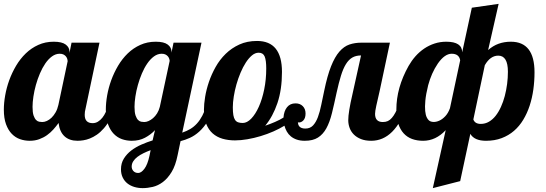

<svg xmlns="http://www.w3.org/2000/svg" viewBox="-33 -720 2816 990"><path d="M567.9 -179.2Q553.7 -138.7 537.1 -108.9Q520.5 -79.1 502.7 -58.6Q484.9 -38.1 466.3 -25.4Q447.8 -12.7 430.2 -5.9Q412.6 1 396.5 3.4Q380.4 5.9 367.2 5.9Q324.7 5.9 299.6 -17.3Q274.4 -40.5 269 -85.9Q256.8 -68.8 242.2 -52.5Q227.5 -36.1 209.5 -23.2Q191.4 -10.3 169.2 -2.2Q147 5.9 120.1 5.9Q94.2 5.9 70.3 -2.4Q46.4 -10.7 27.8 -29.8Q9.3 -48.8 -2 -79.6Q-13.2 -110.4 -13.2 -154.8Q-13.2 -189 -6.3 -228Q0.5 -267.1 14.6 -306.2Q28.8 -345.2 50 -381.1Q71.3 -417 99.9 -444.6Q128.4 -472.2 164.6 -488.5Q200.7 -504.9 244.1 -504.9Q286.6 -504.9 305.9 -490.2Q325.2 -475.6 325.2 -454.1V-446.8L335.9 -500H480L408.2 -160.2Q405.8 -151.9 404.8 -143.8Q403.8 -135.7 403.8 -127.9Q403.8 -85 444.8 -85Q459.5 -85 471.9 -92.5Q484.4 -100.1 494.6 -112.8Q504.9 -125.5 512.7 -142.8Q520.5 -160.2 525.9 -179.2ZM315.9 -404.8Q315.9 -409.2 314 -415.8Q312 -422.4 307.4 -428.5Q302.7 -434.6 294.9 -438.7Q287.1 -442.9 274.9 -442.9Q253.9 -442.9 235.1 -429.2Q216.3 -415.5 200.7 -392.8Q185.1 -370.1 172.9 -341.3Q160.6 -312.5 152.1 -282Q143.6 -251.5 139.2 -221.9Q134.8 -192.4 134.8 -168.9Q134.8 -140.1 140.1 -124.5Q145.5 -108.9 153.1 -101.3Q160.6 -93.8 169.4 -92.3Q178.2 -90.8 185.1 -90.8Q196.3 -90.8 208.7 -96.4Q221.2 -102.1 232.7 -113Q244.1 -124 253.7 -140.6Q263.2 -157.2 268.1 -179.2Z M882.8 80.1Q872.1 133.8 851.8 167Q831.5 200.2 806.6 218.8Q781.7 237.3 754.6 243.7Q727.5 250 702.6 250Q679.7 250 659.4 243.9Q639.2 237.8 624 225.8Q608.9 213.9 599.9 195.6Q590.8 177.2 590.8 152.8Q590.8 121.6 605.7 97.7Q620.6 73.7 644 55.9Q667.5 38.1 696.5 25.4Q725.6 12.7 753.9 3.9L766.1 -48.8Q744.1 -25.4 714.6 -9.8Q685.1 5.9 646 5.9Q620.1 5.9 596.2 -2.4Q572.3 -10.7 553.7 -29.8Q535.2 -48.8 523.9 -79.6Q512.7 -110.4 512.7 -154.8Q512.7 -189 519.5 -228Q526.4 -267.1 540.5 -306.2Q554.7 -345.2 575.9 -381.1Q597.2 -417 625.7 -444.6Q654.3 -472.2 690.4 -488.5Q726.6 -504.9 770 -504.9Q812.5 -504.9 831.8 -490.2Q851.1 -475.6 851.1 -454.1V-448.2L861.8 -500H1005.9L906.7 -36.1Q929.7 -43.9 948.2 -54.9Q966.8 -65.9 982.2 -82.8Q997.6 -99.6 1010 -123Q1022.5 -146.5 1032.7 -179.2H1074.7Q1059.6 -129.4 1038.8 -96.2Q1018.1 -63 994.6 -41.7Q971.2 -20.5 946.3 -9.3Q921.4 2 897.9 7.8ZM841.8 -405.8Q841.8 -410.2 839.8 -416.5Q837.9 -422.9 833.3 -428.7Q828.6 -434.6 820.8 -438.7Q813 -442.9 800.8 -442.9Q779.8 -442.9 761 -429.2Q742.2 -415.5 726.6 -392.8Q710.9 -370.1 698.7 -341.3Q686.5 -312.5 678 -282Q669.4 -251.5 665 -221.9Q660.6 -192.4 660.6 -168.9Q660.6 -140.1 666 -124.5Q671.4 -108.9 679 -101.3Q686.5 -93.8 695.3 -92.3Q704.1 -90.8 710.9 -90.8Q721.2 -90.8 732.9 -95.9Q744.6 -101.1 756.1 -110.8Q767.6 -120.6 776.9 -135.3Q786.1 -149.9 791 -168.9ZM743.7 54.2Q724.1 61.5 706.5 70.1Q689 78.6 675.5 88.9Q662.1 99.1 654.1 111.6Q646 124 646 139.2Q646 144.5 647.9 150.4Q649.9 156.2 654.1 161.1Q658.2 166 664.6 168.9Q670.9 171.9 679.7 171.9Q695.3 171.9 711.7 150.1Q728 128.4 737.8 83Z M2066.9 -179.2Q2003.9 5.9 1880.9 5.9Q1850.6 5.9 1828.4 -2.9Q1806.2 -11.7 1791.5 -26.4Q1776.9 -41 1769.8 -60.3Q1762.7 -79.6 1762.7 -100.1Q1762.7 -121.1 1768.1 -154.3Q1773.4 -187.5 1784.7 -235.8L1828.6 -434.1Q1802.2 -434.1 1783.7 -423.3Q1765.1 -412.6 1750.7 -389.4Q1736.3 -366.2 1725.1 -329.8Q1713.9 -293.5 1702.6 -242.2Q1689.9 -182.6 1678.5 -136.2Q1667 -89.8 1649.7 -58.3Q1632.3 -26.9 1606.2 -10.5Q1580.1 5.9 1538.6 5.9Q1515.1 5.9 1497.3 -0.2Q1479.5 -6.3 1466.8 -16.8Q1454.1 -27.3 1446 -41.5Q1438 -55.7 1433.6 -71.8Q1408.2 -56.2 1376.5 -42.2Q1344.7 -28.3 1310.8 -18.1Q1276.9 -7.8 1242.7 -2Q1208.5 3.9 1178.7 3.9Q1144 3.9 1114.5 -4.6Q1085 -13.2 1063.7 -32Q1042.5 -50.8 1030.5 -80.8Q1018.6 -110.8 1018.6 -153.8Q1018.6 -183.1 1024.7 -220.5Q1030.8 -257.8 1044.2 -297.4Q1057.6 -336.9 1078.9 -374.8Q1100.1 -412.6 1130.6 -442.4Q1161.1 -472.2 1201.2 -490.5Q1241.2 -508.8 1292.5 -508.8Q1420.9 -508.8 1420.9 -349.1Q1420.9 -257.8 1397.5 -188.5Q1374 -119.1 1334.5 -71.8Q1359.4 -80.1 1384.8 -91.1Q1410.2 -102.1 1428.7 -113.8Q1431.2 -147.5 1447 -167.2Q1462.9 -187 1490.7 -187Q1514.2 -187 1528.3 -172.6Q1542.5 -158.2 1542.5 -134.8Q1542.5 -110.4 1530.5 -98.4Q1518.6 -86.4 1502.9 -88.9Q1503.4 -83.5 1505.1 -77.9Q1506.8 -72.3 1511 -67.6Q1515.1 -63 1522.5 -60.1Q1529.8 -57.1 1541.5 -57.1Q1565.9 -57.1 1581.1 -73.2Q1596.2 -89.4 1606.2 -116.2Q1616.2 -143.1 1623.3 -178.5Q1630.4 -213.9 1638.7 -252Q1654.8 -330.1 1674.1 -378.4Q1693.4 -426.8 1717 -453.9Q1740.7 -481 1768.8 -490.5Q1796.9 -500 1830.6 -500H1977.5L1924.8 -252Q1913.6 -203.6 1907.2 -174.6Q1900.9 -145.5 1900.9 -132.8Q1900.9 -90.8 1940.9 -90.8Q1956.1 -90.8 1967 -95.9Q1978 -101.1 1987.5 -112.1Q1997.1 -123 2005.9 -139.6Q2014.6 -156.2 2024.9 -179.2ZM1218.8 -85.9Q1240.7 -85.9 1262.5 -108.4Q1284.2 -130.9 1301.5 -169.4Q1318.8 -208 1329.3 -259Q1339.8 -310.1 1339.8 -367.2Q1339.8 -408.7 1331.8 -428.5Q1323.7 -448.2 1300.8 -448.2Q1282.7 -448.2 1266.1 -434.3Q1249.5 -420.4 1234.6 -397.5Q1219.7 -374.5 1207.3 -345Q1194.8 -315.4 1186 -284.2Q1177.2 -252.9 1172.4 -222.4Q1167.5 -191.9 1167.5 -167Q1167.5 -142.1 1170.2 -126.5Q1172.9 -110.8 1179 -101.8Q1185.1 -92.8 1194.8 -89.4Q1204.6 -85.9 1218.8 -85.9Z M2407.7 -104Q2416 -81.1 2445.8 -81.1Q2468.8 -81.1 2488 -92.3Q2507.3 -103.5 2522.7 -123Q2538.1 -142.6 2550 -168.9Q2562 -195.3 2569.8 -225.1Q2577.6 -254.9 2581.8 -286.9Q2585.9 -318.8 2585.9 -350.1Q2585.9 -433.1 2536.1 -433.1Q2495.1 -433.1 2466.8 -383.8ZM2339.8 -409.2Q2334 -442.9 2295.9 -442.9Q2260.3 -442.9 2225.1 -393.1Q2207.5 -367.2 2195.3 -339.4Q2183.1 -311.5 2174.8 -280.8Q2163.1 -233.9 2160.2 -201.4Q2157.2 -168.9 2159.4 -147.9Q2161.6 -127 2167 -115.7Q2172.4 -104.5 2177.7 -100.1Q2185.5 -92.3 2200.2 -91.3Q2214.8 -90.3 2231.2 -97.4Q2247.6 -104.5 2262.7 -120.4Q2277.8 -136.2 2287.1 -162.1ZM2198.7 250 2265.1 -48.8Q2213.9 5.9 2148.9 5.9Q2117.2 5.9 2091.8 -3.4Q2066.4 -12.7 2048.3 -32.5Q2030.3 -52.2 2020.5 -82.5Q2010.7 -112.8 2010.7 -154.8Q2010.7 -267.6 2073.7 -379.9Q2088.9 -406.7 2109.1 -429.7Q2129.4 -452.6 2154.3 -469.5Q2179.2 -486.3 2207.8 -495.6Q2236.3 -504.9 2268.1 -504.9Q2350.1 -504.9 2350.1 -450.2L2399.9 -680.2L2538.1 -700.2L2483.9 -461.9Q2508.8 -483.9 2537.8 -494.4Q2566.9 -504.9 2601.1 -504.9Q2723.1 -504.9 2723.1 -347.2Q2723.1 -301.8 2717 -258.1Q2710.9 -214.4 2698 -175Q2685.1 -135.7 2665 -102.5Q2645 -69.3 2617.4 -45.4Q2589.8 -21.5 2553.7 -7.8Q2517.6 5.9 2473.1 5.9Q2412.6 5.9 2392.1 -29.8L2339.8 213.9Z"/></svg>

Font: Lobster
Style: Regular
Weight: 400
Designer: Pablo Impallari
Foundry: Pablo Impallari
Version: Version 1.007; ttfautohint (v1.1) -l 8 -r 50 -G 50 -x 14 -D 